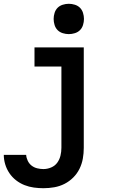

<svg xmlns="http://www.w3.org/2000/svg" viewBox="-20 -780 640 1013"><path d="M209 213Q184 213 158.5 209.5Q133 206 109 196.5Q85 187 64.5 171Q44 155 29.5 133.5Q15 112 7.5 87Q0 62 0 37H118Q119 53 126.5 68.5Q134 84 147 94Q160 104 176.5 108Q193 112 209 112Q230 112 250 103.5Q270 95 282 78.5Q294 62 299 41.5Q304 21 304 0V-429H162V-530H422V0Q422 29 417 57Q412 85 399.5 110.5Q387 136 366.5 156.5Q346 177 320.5 190Q295 203 266.5 208Q238 213 209 213ZM343 -600Q327 -600 311 -605Q295 -610 284 -621Q273 -632 268 -648Q263 -664 263 -680Q263 -696 268 -712Q273 -728 284 -739Q295 -750 311 -755Q327 -760 343 -760Q359 -760 375 -755Q391 -750 402 -739Q413 -728 418 -712Q423 -696 423 -680Q423 -664 418 -648Q413 -632 402 -621Q391 -610 375 -605Q359 -600 343 -600Z"/></svg>

Font: Iosevka Curly Slab Extended
Style: Bold
Weight: 700
Width: 7
Monospace: yes
Designer: Belleve Invis
Foundry: Belleve Invis
Version: Version 11.1.0; ttfautohint (v1.8.3)